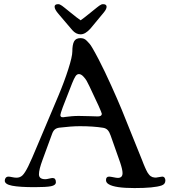

<svg xmlns="http://www.w3.org/2000/svg" viewBox="-20 -910 834 941"><path d="M421.4 -846.2Q429.2 -852.5 439.2 -860.6Q449.2 -868.7 454.6 -873Q460 -877.4 466.1 -881.8Q472.2 -886.2 476.6 -887.9Q481 -889.6 484.9 -889.6Q502.4 -889.6 502.4 -877Q502.4 -865.7 489.3 -849.6L423.8 -770.5Q398.4 -741.7 375 -741.7Q352.1 -741.7 334 -762.7L267.1 -841.3Q247.6 -863.8 247.6 -877Q247.6 -889.6 265.1 -889.6Q269 -889.6 273.4 -887.9Q277.8 -886.2 283.9 -881.8Q290 -877.4 295.4 -873Q300.8 -868.7 310.8 -860.6Q320.8 -852.5 328.6 -846.2Q360.4 -820.3 375 -810.5Q389.6 -820.3 421.4 -846.2ZM234.9 -252.9 188.5 -126.5Q170.9 -79.1 170.9 -55.7Q170.9 -31.7 202.1 -31.7Q208.5 -31.7 220.9 -34.7Q233.4 -37.6 237.8 -37.6Q253.9 -37.6 253.9 -17.1Q253.9 -2 230 2.7Q206.1 7.3 149.9 7.3Q75.2 7.3 39.3 0.2Q3.4 -6.8 3.4 -24.4Q3.4 -33.2 8.3 -38.8Q13.2 -44.4 22 -44.4Q27.3 -44.4 39.8 -41.7Q52.2 -39.1 61 -39.1Q78.1 -39.1 90.1 -50.5Q102.1 -62 118.2 -94.5Q134.3 -127 165 -201.2L267.1 -442.9Q295.4 -510.3 314.9 -571.5Q334.5 -632.8 334.5 -657.7Q334.5 -690.9 343 -707Q351.6 -723.1 374.5 -723.1Q382.8 -723.1 390.4 -720.5Q397.9 -717.8 405.8 -709.7Q413.6 -701.7 418.9 -695.6Q424.3 -689.5 433.6 -673.6Q442.9 -657.7 447.5 -648.9Q452.1 -640.1 463.9 -618.2Q493.7 -560.5 525.1 -490.7Q556.6 -420.9 576.2 -373.5Q595.7 -326.2 628.9 -242.7Q662.1 -159.2 676.8 -124Q678.7 -118.7 683.3 -107.2Q688 -95.7 690.2 -90.8Q692.4 -85.9 696.3 -77.4Q700.2 -68.8 702.9 -64.7Q705.6 -60.5 709.7 -55.2Q713.9 -49.8 718 -46.9Q722.2 -43.9 727.1 -42Q738.3 -39.1 744.6 -39.6Q751 -40 760.7 -42.2Q770.5 -44.4 774.9 -44.4Q782.7 -44.4 786.6 -38.8Q790.5 -33.2 790.5 -25.4Q790.5 -7.3 772 -1Q735.4 11.7 638.7 11.7Q543.5 11.7 513.2 -6.8Q499.5 -14.6 499.5 -27.3Q499.5 -44.4 514.6 -44.4Q521 -44.4 535.9 -41.3Q550.8 -38.1 557.6 -38.1Q580.6 -38.1 580.6 -61.5Q580.6 -78.6 568.8 -113.8L522.5 -245.1Q516.6 -262.7 508.3 -272Q500 -281.2 485.8 -283.7Q437 -291.5 372.1 -291.5Q330.1 -291.5 270 -284.2Q256.3 -282.2 248.3 -275.1Q240.2 -268.1 234.9 -252.9ZM366.2 -341.8Q389.6 -341.8 420.9 -340.6Q452.1 -339.4 459 -339.4Q479 -339.4 479 -352.1Q479 -356 462.9 -392.1L418 -487.8Q409.7 -504.9 404.5 -514.2Q399.4 -523.4 388.4 -535.2Q377.4 -546.9 366.7 -546.9Q356.9 -546.9 349.9 -536.1Q342.8 -525.4 333.5 -502L288.1 -385.7Q275.9 -352.5 275.9 -346.2Q275.9 -341.3 278.1 -338.9Q280.3 -336.4 282.7 -335.9Q285.2 -335.4 290 -335.4Q292 -335.4 302.7 -337.2Q313.5 -338.9 330.8 -340.3Q348.1 -341.8 366.2 -341.8Z"/></svg>

Font: Cooper*
Style: Regular
Weight: 400
Designer: Owen Earl
Foundry: indestructible type*
Version: Version 0.001